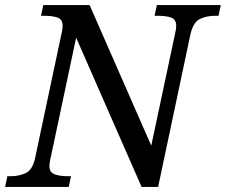

<svg xmlns="http://www.w3.org/2000/svg" viewBox="-40 -734 887 754"><path d="M-20 0 -11 -42H2Q35 -42 61.5 -54.5Q88 -67 98 -114L202 -604Q206 -620 206 -632Q206 -658 186 -665Q166 -672 134 -672H121L130 -714H312L554 -162L648 -604Q652 -620 652 -632Q652 -658 632 -665Q612 -672 580 -672H567L576 -714H827L818 -672H805Q771 -672 745 -659.5Q719 -647 708 -600L581 0H516L259 -586L158 -110Q154 -94 154 -82Q154 -57 174.5 -49.5Q195 -42 226 -42H239L230 0Z"/></svg>

Font: NotoSerif-Italic
Style: Regular
Weight: 400
Italic angle: -12°
Designer: Monotype Design Team
Foundry: Monotype Imaging Inc.
Version: Version 2.007; ttfautohint (v1.8) -l 8 -r 50 -G 200 -x 14 -D